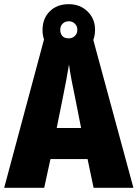

<svg xmlns="http://www.w3.org/2000/svg" viewBox="-20 -901 660 921"><path d="M429 0 400 -138H222L192 0H0L192 -715H426L620 0ZM340 -434Q332 -471 323.5 -515.5Q315 -560 311 -592Q306 -561 298 -517.5Q290 -474 282 -436L252 -287H369ZM310 -634Q253 -634 218.5 -668.5Q184 -703 184 -757Q184 -812 218.5 -846.5Q253 -881 310 -881Q364 -881 400 -846Q436 -811 436 -758Q436 -704 400.5 -669Q365 -634 310 -634ZM310 -717Q327 -717 339 -728.5Q351 -740 351 -758Q351 -776 339 -787.5Q327 -799 310 -799Q292 -799 280.5 -787.5Q269 -776 269 -758Q269 -740 279 -728.5Q289 -717 310 -717Z"/></svg>

Font: Noto Sans Myanmar UI Condensed Black
Style: Regular
Weight: 900
Width: 3
Designer: Monotype Design Team
Foundry: Monotype Imaging Inc.
Version: Version 2.103; ttfautohint (v1.8.4.7-5d5b)